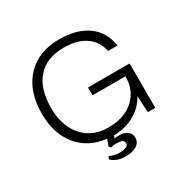

<svg xmlns="http://www.w3.org/2000/svg" viewBox="-183 -881 1198 1202"><g transform="rotate(-30 416.5 -280.0)"><path d="M327.1 36.1 340.8 47.9Q349.6 43.9 360.4 42Q366.2 42 377 42Q405.3 42 418 46.9Q433.6 54.7 433.6 73.2Q433.6 87.9 414.1 94.7Q397.5 102.5 366.2 102.5Q348.6 102.5 328.1 96.7Q308.6 91.8 297.9 85L289.1 104.5Q302.7 119.1 324.2 128.9Q352.5 141.6 389.6 141.6Q441.4 141.6 470.7 123Q501 103.5 501 69.3Q501 39.1 478.5 22.5Q458 6.8 424.8 6.8Q411.1 6.8 402.3 6.8Q393.6 7.8 385.7 9.8L392.6 -9.8Q476.6 -10.7 543 -48.8Q607.4 -85 641.6 -148.4L648.4 -29.3H702.1V-350.6H401.4V-293.9H638.7V-291Q638.7 -191.4 571.3 -130.9Q503.9 -69.3 387.7 -69.3Q272.5 -69.3 204.1 -147.5Q136.7 -225.6 136.7 -353.5Q136.7 -494.1 204.1 -569.3Q270.5 -642.6 394.5 -642.6Q488.3 -642.6 547.9 -602.5Q609.4 -561.5 624 -485.4H692.4Q676.8 -589.8 598.6 -646.5Q520.5 -702.1 394.5 -702.1Q245.1 -702.1 157.2 -609.4Q68.4 -515.6 68.4 -352.5Q68.4 -210 141.6 -118.2Q215.8 -27.3 344.7 -12.7Z"/></g></svg>

Font: Dotum
Style: Regular
Weight: 400
Version: Version 2.21